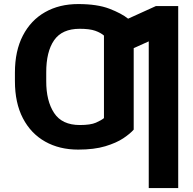

<svg xmlns="http://www.w3.org/2000/svg" viewBox="-20 -742 971 965"><path d="M875.7 -711.6V203.1H727.6V-534.1L652 -500V-90.6Q634.9 -70.7 600 -47.2Q565 -23.8 509.1 -6.9Q453.1 9.9 372.9 9.9Q278.4 9.9 206.9 -30.4Q135.3 -70.7 95.2 -147.5Q55 -224.4 55 -334.5V-377.1Q55 -486.2 95 -563.2Q134.9 -640.3 206.5 -680.9Q278.1 -721.6 372.9 -721.6Q468.8 -721.6 529.8 -698.2Q590.9 -674.7 623.9 -648.1L763.8 -711.6ZM212.4 -369.3V-334.5Q212 -235.1 251.8 -174.4Q291.5 -113.6 381.4 -113.6Q435 -113.6 462.2 -125.5Q489.3 -137.4 502.5 -148.4V-563.2Q486.5 -577.4 458.5 -587.4Q430.4 -597.3 380.7 -597.3Q291.9 -597.3 252 -539.8Q212 -482.2 212.4 -377.1Z"/></svg>

Font: Inter UI
Style: Bold
Weight: 700
Designer: Rasmus Andersson
Foundry: rsms
Version: 3.2;8d6f07862